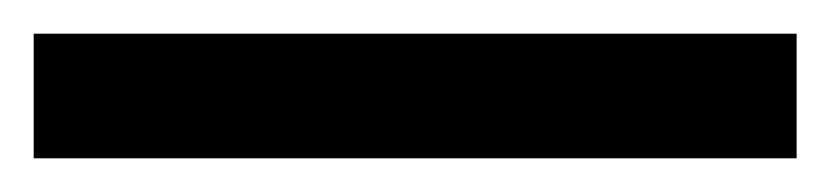

<svg xmlns="http://www.w3.org/2000/svg" viewBox="-24 -854 493 114"><path d="M449 -760V-834H-4V-760Z"/></svg>

Font: Noto Sans Gujarati ExtraCondensed Medium
Style: Regular
Weight: 500
Width: 2
Designer: Jelle Bosma - Monotype Design Team, Universal Thirst
Foundry: Monotype Imaging Inc.
Version: Version 2.106